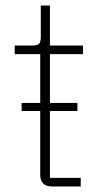

<svg xmlns="http://www.w3.org/2000/svg" viewBox="-20 -672 366 692"><path d="M271 0H168Q125 0 125 -42V-272H58V-301H125V-477H33V-508H99Q116 -508 121.5 -515Q127 -522 127 -539V-652H160V-508H279V-477H160V-301H259V-272H160V-31H271Z"/></svg>

Font: IBM Plex Sans ExtLt
Style: Regular
Weight: 200
Designer: Mike Abbink, Paul van der Laan, Pieter van Rosmalen
Foundry: Bold Monday
Version: Version 3.005